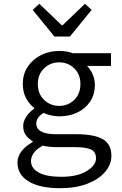

<svg xmlns="http://www.w3.org/2000/svg" viewBox="-20 -766 640 1010"><path d="M296 224Q190 224 131 188.5Q72 153 72 89Q72 27 152 -19V-23Q133 -34 117.5 -53Q102 -72 102 -103Q102 -126 117 -150.5Q132 -175 160 -194V-198Q135 -217 117.5 -249Q100 -281 100 -324Q100 -377 126.5 -416Q153 -455 196.5 -476.5Q240 -498 291 -498Q332 -498 363 -486H564V-419H438Q455 -402 467 -376Q479 -350 479 -321Q479 -269 454 -231.5Q429 -194 386.5 -174Q344 -154 291 -154Q272 -154 250.5 -158.5Q229 -163 209 -172Q191 -161 181 -147Q171 -133 171 -116Q171 -88 197.5 -74Q224 -60 272 -60H381Q475 -60 520.5 -34Q566 -8 566 54Q566 99 533 138Q500 177 439.5 200.5Q379 224 296 224ZM291 -209Q338 -209 370.5 -240.5Q403 -272 403 -324Q403 -375 370.5 -406.5Q338 -438 291 -438Q245 -438 212 -406.5Q179 -375 179 -324Q179 -272 212 -240.5Q245 -209 291 -209ZM302 164Q387 164 436 134Q485 104 485 67Q485 32 457.5 20Q430 8 374 8H279Q258 8 239.5 6Q221 4 205 0Q171 19 157 39.5Q143 60 143 81Q143 119 183.5 141.5Q224 164 302 164ZM266 -574 152 -714 187 -746 305 -633H309L427 -746L462 -714L348 -574Z"/></svg>

Font: SauceCodePro NFM
Style: Regular
Weight: 400
Monospace: yes
Designer: Paul D. Hunt, Teo Tuominen
Foundry: Adobe
Version: Version 2.042;hotconv 1.1.0;makeotfexe 2.6.0;Nerd Fonts 3.3.